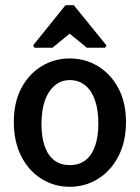

<svg xmlns="http://www.w3.org/2000/svg" viewBox="-20 -712 536 736"><path d="M247 4Q188 4 139 -26.5Q90 -57 61.5 -113Q33 -169 33 -244Q33 -320 62 -374.5Q91 -429 140 -458.5Q189 -488 247 -488Q307 -488 356 -458Q405 -428 434 -373.5Q463 -319 463 -244Q463 -169 434 -113Q405 -57 356 -26.5Q307 4 247 4ZM247 -79Q282 -79 306.5 -97Q331 -115 344 -151Q357 -187 357 -238Q357 -291 344 -328Q331 -365 306.5 -385Q282 -405 247 -405Q222 -405 202 -393Q182 -381 167.5 -358.5Q153 -336 146 -305Q139 -274 139 -236Q139 -185 152 -149.5Q165 -114 189.5 -96.5Q214 -79 247 -79ZM112 -529 107 -538 231 -692H263L388 -538L383 -529H313L247 -583L181 -529Z"/></svg>

Font: Kreon Light Medium
Style: Regular
Weight: 500
Version: Version 2.002